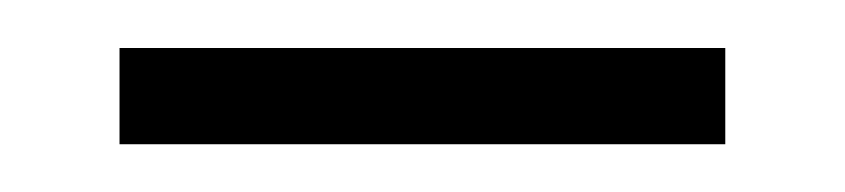

<svg xmlns="http://www.w3.org/2000/svg" viewBox="-20 -271 352 80"><path d="M29.8 -210.9V-251H282.2V-210.9Z"/></svg>

Font: Arapey-Regular
Style: Regular
Weight: 400
Designer: Eduardo Rodriguez Tunni
Foundry: Eduardo Rodriguez Tunni
Version: Version 1.002